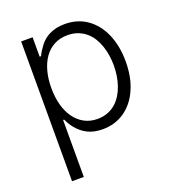

<svg xmlns="http://www.w3.org/2000/svg" viewBox="-137 -658 874 968"><g transform="rotate(-20 300.0 -174.5)"><path d="M83.5 204.5V-545.5H144.9V-441.4H152.3Q158 -453.8 165.8 -466.3Q173.7 -478.7 183.6 -491.8Q193.2 -504.6 206.3 -515.8Q219.5 -527 236.3 -535.3Q253.2 -543.7 273.8 -548.3Q294.4 -552.9 319.2 -552.9Q387.1 -552.9 437.5 -517.8Q462.7 -500.4 482.6 -475.3Q502.5 -450.3 516.2 -419Q529.8 -387.8 537.1 -350.7Q544.4 -313.6 544.4 -271.3Q544.4 -185.7 516.3 -123.2Q502.5 -91.3 482.6 -66.4Q462.7 -41.5 437.7 -24.1Q412.6 -6.7 383 2.3Q353.3 11.4 320 11.4Q271.3 11.4 237.6 -6.4Q221.2 -14.9 207.7 -26.3Q194.2 -37.6 183.8 -50.2Q173.3 -62.9 165.5 -76Q157.7 -89.1 152.3 -101.2H146.7V204.5ZM146 -272.4Q146 -223 157.1 -181.6Q168.3 -140.3 189.8 -110.3Q211.3 -80.3 242.2 -63.4Q273.1 -46.5 312.5 -46.5Q343 -46.5 367.4 -55.9Q391.7 -65.3 410.3 -81.5Q429 -97.7 442.5 -119.5Q456 -141.3 464.5 -166.4Q473 -191.4 477.1 -218.6Q481.2 -245.7 481.2 -272.4Q481.2 -298.7 477.3 -325.3Q473.4 -351.9 465 -376.8Q456.7 -401.6 443.4 -423.3Q430 -445 411.2 -460.9Q392.4 -476.9 367.9 -486.2Q343.4 -495.4 312.5 -495.4Q272.4 -495.4 241.3 -478.9Q210.2 -462.4 189.1 -432.7Q168 -403.1 157 -362.2Q146 -321.4 146 -272.4Z"/></g></svg>

Font: Inter P Light
Style: Regular
Weight: 300
Designer: Rasmus Andersson
Foundry: rsms
Version: Version 3.018;git-588b23468